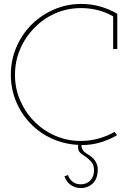

<svg xmlns="http://www.w3.org/2000/svg" viewBox="-20 -728 646 974"><path d="M476 129Q476 113 466.5 94.5Q457 76 435 61Q424 54 412 46Q400 38 395 21Q394 19 393.5 15.5Q393 12 393 8Q444 8 489 -5.5Q534 -19 574 -42L561 -59Q523 -37 479.5 -25Q436 -13 389 -13Q321 -13 260 -39.5Q199 -66 154 -112Q109 -157 82.5 -218Q56 -279 56 -348Q56 -418 82.5 -479.5Q109 -541 155 -587Q200 -634 261 -660.5Q322 -687 392 -687Q435 -687 476.5 -676.5Q518 -666 554 -645V-479H575V-658Q534 -682 488.5 -695Q443 -708 392 -708Q318 -708 253 -679.5Q188 -651 140 -603Q91 -554 63 -488.5Q35 -423 35 -349Q35 -277 61.5 -213.5Q88 -150 134 -102Q180 -54 242 -25.5Q304 3 376 7V18Q376 38 388.5 48.5Q401 59 417 69Q432 80 444.5 94.5Q457 109 457 136Q457 167 438.5 187Q420 207 389 207Q365 207 348 193.5Q331 180 325 160L307 166Q317 196 340 211Q363 226 390 226Q425 226 450.5 202.5Q476 179 476 129Z"/></svg>

Font: Josefin Slab Thin ExtraLight
Style: Regular
Weight: 250
Version: Version 2.000